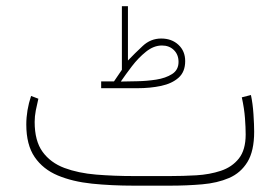

<svg xmlns="http://www.w3.org/2000/svg" viewBox="-20 -586 885 606"><path d="M339.8 -329.1Q345.2 -336.9 352.1 -347.2Q358.9 -357.4 364.7 -365.7V-566.4H383.8V-395Q405.3 -417.5 430.4 -440.9Q455.6 -464.4 488.8 -464.4Q522 -464.4 543.2 -444.6Q564.5 -424.8 564.5 -393.1Q564.5 -359.4 543.7 -340.8Q522.9 -322.3 488.5 -314.9Q454.1 -307.6 413.6 -307.6H299.3V-329.1ZM413.1 -329.6Q442.9 -330.1 472.9 -334.7Q502.9 -339.4 523.2 -352.3Q543.5 -365.2 543.5 -390.6Q543.5 -413.6 528.8 -428Q514.2 -442.4 491.2 -442.4Q465.3 -442.4 440.9 -422.9Q416.5 -403.3 396.2 -376.7Q376 -350.1 361.3 -328.6ZM516.1 0H402.8Q332 0 270.5 -6.3Q209 -12.7 162.4 -32.2Q115.7 -51.8 89.4 -90.3Q63 -128.9 63 -192.9Q63 -237.8 78.1 -283.2L101.1 -274.4Q96.7 -256.3 93 -237.5Q89.4 -218.8 89.4 -201.2Q89.4 -141.1 114.5 -106.7Q139.6 -72.3 183.3 -55.9Q227.1 -39.6 283.7 -34.9Q340.3 -30.3 402.8 -30.3H516.6Q557.6 -30.3 599.6 -32.7Q641.6 -35.2 677 -46.9Q712.4 -58.6 733.9 -85.7Q755.4 -112.8 755.4 -161.6Q755.4 -183.1 753.2 -213.1Q751 -243.2 743.2 -278.8L772 -286.1Q777.8 -259.3 780 -225.6Q782.2 -191.9 782.2 -170.4Q782.2 -109.4 761 -74.7Q739.7 -40 702.9 -24.2Q666 -8.3 617.9 -4.2Q569.8 0 516.1 0Z"/></svg>

Font: Vazirmatn UI NL Thin
Style: Regular
Weight: 100
Designer: Saber Rastikerdar
Foundry: Saber Rastikerdar
Version: Version 33.003